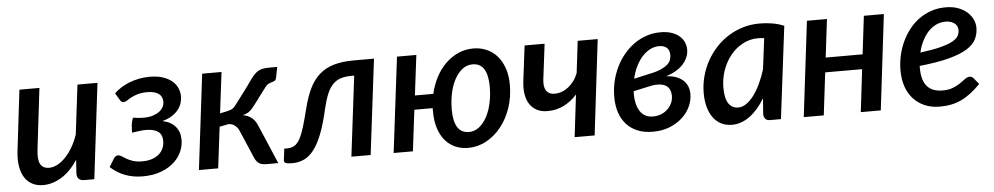

<svg xmlns="http://www.w3.org/2000/svg" viewBox="-35 -766 5297 1023"><g transform="rotate(-5 2614.0 -255.0)"><path d="M188 -510 149.5 -186Q142.5 -131.5 155.8 -106.5Q169 -81.5 203.5 -81.5Q224.5 -81.5 247 -93.2Q269.5 -105 290.2 -126.5Q311 -148 329 -178.5Q347 -209 359.5 -246.5L391.5 -510H498.5L437 0H383.5Q344.5 0 344.5 -38L349.5 -111.5Q310.5 -52 262.2 -22.2Q214 7.5 163 7.5Q131 7.5 106 -5.2Q81 -18 65 -42.8Q49 -67.5 43 -103.5Q37 -139.5 42.5 -186L81 -510Z M587 -446Q602 -461 622.8 -474.2Q643.5 -487.5 668.2 -497.2Q693 -507 720.8 -512.5Q748.5 -518 778 -518Q819 -518 848.8 -508Q878.5 -498 897.8 -481.5Q917 -465 926.2 -443.5Q935.5 -422 935.5 -399.5Q935.5 -381.5 929.8 -363.2Q924 -345 911 -328.5Q898 -312 877 -298.5Q856 -285 825.5 -277Q871 -267.5 894.8 -239.2Q918.5 -211 918.5 -168.5Q918.5 -137 904.8 -105.5Q891 -74 863.2 -49Q835.5 -24 793.5 -8.2Q751.5 7.5 695.5 7.5Q646 7.5 603.2 -8.2Q560.5 -24 524 -57L551 -101Q554 -106.5 559.8 -111Q565.5 -115.5 572.5 -115.5Q583 -115.5 593 -108.8Q603 -102 616.8 -94Q630.5 -86 650.5 -79.2Q670.5 -72.5 700.5 -72.5Q729.5 -72.5 752 -80Q774.5 -87.5 789.8 -100.8Q805 -114 812.8 -132Q820.5 -150 820.5 -171Q820.5 -207 797.2 -222.2Q774 -237.5 732.5 -237.5Q717.5 -237.5 697.2 -234.8Q677 -232 659 -229.5Q659 -250 660.8 -269Q662.5 -288 670.5 -308.5Q684 -306.5 697.2 -305Q710.5 -303.5 724 -303.5Q754 -303 775.8 -309.8Q797.5 -316.5 811.8 -327.2Q826 -338 832.8 -351.8Q839.5 -365.5 839.5 -379.5Q839.5 -391.5 835 -402.2Q830.5 -413 820.8 -420.8Q811 -428.5 795.5 -433Q780 -437.5 757.5 -437.5Q728 -437.5 707.5 -431.2Q687 -425 672.5 -417.5Q658 -410 648.5 -403.2Q639 -396.5 631.5 -396Q624.5 -395 619.8 -397.2Q615 -399.5 609.5 -408.5L587 -446Z M1288.5 -418Q1306 -443 1319 -460.8Q1332 -478.5 1345 -489.8Q1358 -501 1374.2 -506Q1390.5 -511 1415 -511H1460L1449 -455Q1446.5 -442.5 1440.2 -438.8Q1434 -435 1425.5 -432.8Q1417 -430.5 1406.8 -425.8Q1396.5 -421 1386.5 -407L1321.5 -320.5Q1306.5 -299.5 1292 -287.8Q1277.5 -276 1254.5 -271Q1285 -265.5 1304 -249.2Q1323 -233 1334.5 -202.5L1421 0H1359.5Q1332 0 1318.5 -9.2Q1305 -18.5 1296.5 -36L1232 -186.5Q1225 -205.5 1209.5 -217.8Q1194 -230 1175 -230L1126.5 -220.5L1099.5 0H996.5L1058.5 -510H1162L1135 -291L1170.5 -298.5Q1180 -300.5 1187.2 -302.8Q1194.5 -305 1200.5 -308.5Q1206.5 -312 1211.5 -317Q1216.5 -322 1222 -329.5Z M1594 -274.5Q1609.5 -337.5 1631.2 -382.2Q1653 -427 1685 -455.2Q1717 -483.5 1762 -496.8Q1807 -510 1870 -510H1977.5L1915 0H1812L1864.5 -429H1848.5Q1816 -429 1792 -421.2Q1768 -413.5 1750 -395Q1732 -376.5 1719 -345.8Q1706 -315 1695 -269Q1677.5 -190.5 1657.2 -137.5Q1637 -84.5 1612.8 -52.5Q1588.5 -20.5 1559.5 -6.8Q1530.5 7 1495.5 7Q1470 7 1460.5 2.8Q1451 -1.5 1452 -12.5L1459.5 -74H1475.5Q1498.5 -74 1514.8 -84.2Q1531 -94.5 1543.8 -118Q1556.5 -141.5 1568.2 -179.8Q1580 -218 1594 -274.5Z M2686.5 -308Q2686.5 -242.5 2667 -185Q2647.5 -127.5 2613.2 -84.8Q2579 -42 2533.5 -17.2Q2488 7.5 2436.5 7.5Q2398.5 7.5 2367 -6.5Q2335.5 -20.5 2313 -47.5Q2290.5 -74.5 2278.2 -113.5Q2266 -152.5 2266 -202.5V-220H2168L2141 0H2038L2100.5 -510H2204L2177.5 -295.5H2276Q2287 -344 2308.8 -385Q2330.5 -426 2361 -455.5Q2391.5 -485 2429 -501.5Q2466.5 -518 2508.5 -518Q2546.5 -518 2579.2 -504Q2612 -490 2635.8 -463Q2659.5 -436 2673 -397Q2686.5 -358 2686.5 -308ZM2448 -76.5Q2478 -76.5 2502.2 -95.5Q2526.5 -114.5 2543.8 -146.5Q2561 -178.5 2570 -220.5Q2579 -262.5 2579 -308.5Q2578.5 -434 2497.5 -434Q2467.5 -434 2443.2 -415.2Q2419 -396.5 2401.8 -364.8Q2384.5 -333 2375.5 -291Q2366.5 -249 2366.5 -202.5Q2367 -76.5 2448 -76.5Z M2783 -510H2890L2866.5 -320.5Q2864.5 -303 2866.2 -288.2Q2868 -273.5 2874.5 -262.8Q2881 -252 2892.2 -246Q2903.5 -240 2920.5 -240Q2940 -240 2958.8 -246.8Q2977.5 -253.5 2994 -266.5Q3010.5 -279.5 3024 -297.8Q3037.5 -316 3046.5 -339.5L3067 -510H3174L3113 0H3006L3033 -226Q3001 -190 2961.5 -170.5Q2922 -151 2875 -151Q2841.5 -151 2817.8 -163.5Q2794 -176 2779.5 -198.2Q2765 -220.5 2760 -251.8Q2755 -283 2759.5 -320.5Z M3644 -412.5Q3644 -373 3614.5 -337.8Q3585 -302.5 3521.5 -281Q3547.5 -279.5 3569.5 -272.2Q3591.5 -265 3607.2 -251.8Q3623 -238.5 3631.8 -219.5Q3640.5 -200.5 3640.5 -175.5Q3640.5 -141 3625.2 -108.2Q3610 -75.5 3581.8 -49.8Q3553.5 -24 3513.8 -8.2Q3474 7.5 3424.5 7.5Q3378 7.5 3342.8 -7Q3307.5 -21.5 3283.5 -48Q3259.5 -74.5 3247.2 -111.8Q3235 -149 3235 -194.5Q3235 -237 3244.2 -277.2Q3253.5 -317.5 3270.8 -353.2Q3288 -389 3312.8 -419Q3337.5 -449 3368 -470.8Q3398.5 -492.5 3434.2 -504.8Q3470 -517 3510 -517Q3544 -517 3569 -508.5Q3594 -500 3610.8 -485.5Q3627.5 -471 3635.8 -452.2Q3644 -433.5 3644 -412.5ZM3340.5 -216.5V-209.5Q3339.5 -178 3345.2 -152.5Q3351 -127 3362.8 -109Q3374.5 -91 3392.8 -81.8Q3411 -72.5 3436 -73.5Q3458.5 -74 3477.8 -82.2Q3497 -90.5 3511.2 -104.5Q3525.5 -118.5 3533.5 -136.5Q3541.5 -154.5 3541.5 -174.5Q3541.5 -191 3536 -205Q3530.5 -219 3517.8 -228Q3505 -237 3484.5 -239.8Q3464 -242.5 3434.5 -237ZM3496.5 -444Q3471 -444 3447.8 -432Q3424.5 -420 3405.2 -398.5Q3386 -377 3371.5 -347.2Q3357 -317.5 3349 -282.5L3430.5 -301Q3469.5 -308.5 3493.2 -319Q3517 -329.5 3530.2 -341.5Q3543.5 -353.5 3547.8 -366.5Q3552 -379.5 3552 -392.5Q3552 -402.5 3549.2 -411.8Q3546.5 -421 3540 -428.2Q3533.5 -435.5 3522.8 -439.8Q3512 -444 3496.5 -444Z M4109.5 0H4053Q4032.5 0 4025 -10.5Q4017.5 -21 4017.5 -36.5L4024 -119Q4006.5 -90 3986.5 -66.8Q3966.5 -43.5 3944.5 -27Q3922.5 -10.5 3898 -1.5Q3873.5 7.5 3847.5 7.5Q3818 7.5 3793 -4Q3768 -15.5 3750 -38.5Q3732 -61.5 3721.8 -95.2Q3711.5 -129 3711.5 -173.5Q3711.5 -219 3723 -262.2Q3734.5 -305.5 3755.5 -343.8Q3776.5 -382 3806 -414Q3835.5 -446 3872 -469Q3908.5 -492 3950.8 -504.8Q3993 -517.5 4039.5 -517.5Q4073 -517.5 4106 -512.2Q4139 -507 4170.5 -494ZM3888.5 -81.5Q3911 -81.5 3932.2 -96.2Q3953.5 -111 3972.8 -136.8Q3992 -162.5 4008.5 -197.5Q4025 -232.5 4037.5 -273.5L4058 -437.5Q4049.5 -438.5 4041.2 -439.2Q4033 -440 4024.5 -440Q3981.5 -440 3943.8 -420Q3906 -400 3878.2 -366Q3850.5 -332 3834.5 -287.2Q3818.5 -242.5 3818.5 -193Q3818.5 -136 3836.8 -108.8Q3855 -81.5 3888.5 -81.5Z M4704.5 -510 4643.5 0H4536.5L4563.5 -227.5H4366L4338.5 0H4231.5L4293 -510H4400L4375.5 -306H4573L4597.5 -510Z M5189.5 -395.5Q5189.5 -362 5175.8 -334Q5162 -306 5126.5 -283.5Q5091 -261 5029 -244.5Q4967 -228 4870.5 -218V-205Q4870.5 -141.5 4898 -109.2Q4925.5 -77 4980.5 -77Q5015 -77 5038 -86.5Q5061 -96 5077.2 -107.2Q5093.5 -118.5 5105.8 -128Q5118 -137.5 5131.5 -137.5Q5142 -137.5 5151 -127.5L5178 -94.5Q5152 -68 5127 -48.8Q5102 -29.5 5076 -17Q5050 -4.5 5021.5 1.5Q4993 7.5 4959.5 7.5Q4915 7.5 4879.5 -7.5Q4844 -22.5 4818.8 -49.8Q4793.5 -77 4780 -115.8Q4766.5 -154.5 4766.5 -202.5Q4766.5 -242.5 4775 -281.2Q4783.5 -320 4799.8 -355Q4816 -390 4839.2 -419.8Q4862.5 -449.5 4892.2 -471Q4922 -492.5 4957.8 -504.8Q4993.5 -517 5034.5 -517Q5074 -517 5103 -505.8Q5132 -494.5 5151.2 -476.8Q5170.5 -459 5180 -437.5Q5189.5 -416 5189.5 -395.5ZM5028.5 -441Q5000.5 -441 4976.8 -429.5Q4953 -418 4934.2 -397.5Q4915.5 -377 4901.8 -349.2Q4888 -321.5 4880.5 -288.5Q4949.5 -297.5 4991.2 -308.5Q5033 -319.5 5055.8 -332.5Q5078.5 -345.5 5086 -360.2Q5093.5 -375 5093.5 -391.5Q5093.5 -399.5 5090 -408.5Q5086.5 -417.5 5078.8 -424.5Q5071 -431.5 5058.5 -436.2Q5046 -441 5028.5 -441Z"/></g></svg>

Font: Lato Semibold
Style: Italic
Weight: 600
Italic angle: -7°
Designer: Lukasz Dziedzic
Foundry: tyPoland Lukasz Dziedzic
Version: Version 2.006; 2014-01-15